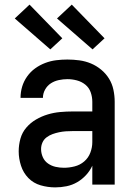

<svg xmlns="http://www.w3.org/2000/svg" viewBox="-20 -800 590 832"><path d="M219 12Q187 12 156 3Q125 -6 103 -28.5Q81 -51 71 -82Q61 -113 61 -144Q61 -172 68.5 -199Q76 -226 94 -247Q112 -268 136 -282Q160 -296 186.5 -304Q213 -312 240.5 -314.5Q268 -317 295 -317H380V-359Q380 -380 373 -400Q366 -420 350 -433Q334 -446 313.5 -451.5Q293 -457 272 -457Q254 -457 235 -453Q216 -449 200.5 -439Q185 -429 175.5 -412Q166 -395 166 -376H69Q69 -401 76 -424.5Q83 -448 97.5 -468.5Q112 -489 132 -503.5Q152 -518 175.5 -527Q199 -536 223.5 -539Q248 -542 272 -542Q298 -542 324 -538.5Q350 -535 374 -525Q398 -515 418.5 -498Q439 -481 452.5 -459Q466 -437 471.5 -411Q477 -385 477 -359V0H380V-82Q370 -60 353 -41.5Q336 -23 314.5 -10.5Q293 2 268.5 7Q244 12 219 12ZM257 -73Q280 -73 303.5 -79Q327 -85 345 -100.5Q363 -116 371.5 -138.5Q380 -161 380 -184V-232H295Q280 -232 265.5 -231Q251 -230 236.5 -227Q222 -224 208 -219Q194 -214 182 -205Q170 -196 164 -182.5Q158 -169 158 -154Q158 -136 165.5 -119Q173 -102 188 -91.5Q203 -81 221 -77Q239 -73 257 -73ZM381 -586 227 -720 291 -780 433 -634ZM198 -586 44 -720 108 -780 250 -634Z"/></svg>

Font: Lode Dark
Style: Bold
Weight: 700
Monospace: yes
Designer: Belleve Invis
Foundry: Belleve Invis
Version: Version 29.2.0; ttfautohint (v1.8.3)